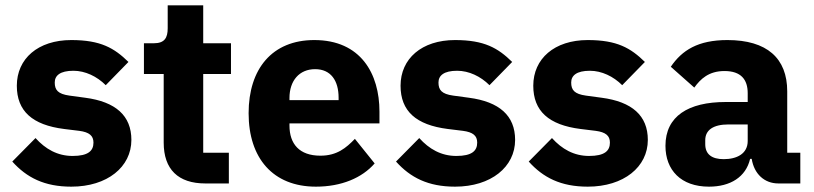

<svg xmlns="http://www.w3.org/2000/svg" viewBox="-20 -687 3047 719"><path d="M247 12C382 12 472 -62 472 -163C472 -254 413 -306 299 -321L240 -329C197 -335 185 -350 185 -378C185 -404 205 -422 255 -422C299 -422 343 -401 376 -368L461 -455C408 -507 357 -537 247 -537C122 -537 43 -467 43 -366C43 -271 101 -219 220 -204L277 -197C314 -192 330 -179 330 -153C330 -122 310 -103 252 -103C195 -103 150 -129 113 -170L26 -82C80 -22 146 12 247 12Z M837 0V-115H741V-410H845V-525H741V-667H608V-581C608 -545 596 -525 556 -525H519V-410H593V-153C593 -53 647 0 749 0Z M1163 12C1259 12 1336 -21 1383 -75L1309 -167C1276 -133 1242 -104 1180 -104C1101 -104 1064 -148 1064 -217V-225H1401V-269C1401 -411 1331 -537 1157 -537C999 -537 911 -429 911 -263C911 -95 1002 12 1163 12ZM1160 -428C1219 -428 1248 -385 1248 -321V-312H1064V-320C1064 -385 1101 -428 1160 -428Z M1684 12C1819 12 1909 -62 1909 -163C1909 -254 1850 -306 1736 -321L1677 -329C1634 -335 1622 -350 1622 -378C1622 -404 1642 -422 1692 -422C1736 -422 1780 -401 1813 -368L1898 -455C1845 -507 1794 -537 1684 -537C1559 -537 1480 -467 1480 -366C1480 -271 1538 -219 1657 -204L1714 -197C1751 -192 1767 -179 1767 -153C1767 -122 1747 -103 1689 -103C1632 -103 1587 -129 1550 -170L1463 -82C1517 -22 1583 12 1684 12Z M2181 12C2316 12 2406 -62 2406 -163C2406 -254 2347 -306 2233 -321L2174 -329C2131 -335 2119 -350 2119 -378C2119 -404 2139 -422 2189 -422C2233 -422 2277 -401 2310 -368L2395 -455C2342 -507 2291 -537 2181 -537C2056 -537 1977 -467 1977 -366C1977 -271 2035 -219 2154 -204L2211 -197C2248 -192 2264 -179 2264 -153C2264 -122 2244 -103 2186 -103C2129 -103 2084 -129 2047 -170L1960 -82C2014 -22 2080 12 2181 12Z M2977 0V-115H2928V-345C2928 -469 2852 -537 2704 -537C2594 -537 2534 -499 2492 -437L2580 -359C2603 -391 2634 -421 2693 -421C2755 -421 2780 -389 2780 -338V-305H2697C2558 -305 2472 -252 2472 -141C2472 -50 2530 12 2635 12C2715 12 2773 -24 2789 -92H2795C2804 -36 2842 0 2895 0ZM2690 -91C2646 -91 2621 -109 2621 -147V-162C2621 -200 2651 -221 2708 -221H2780V-159C2780 -111 2739 -91 2690 -91Z"/></svg>

Font: IBM Plex Sans Thai Looped
Style: Bold
Weight: 700
Designer: Mike Abbink, Paul van der Laan, Pieter van Rosmalen, Ben Mitchell, Mark Frömberg
Foundry: Bold Monday
Version: Version 1.1